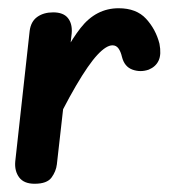

<svg xmlns="http://www.w3.org/2000/svg" viewBox="-20 -446 435 466"><path d="M64 0Q38 0 26.5 -15.5Q15 -31 17 -54L52 -371Q55 -394 70.5 -405Q86 -416 109 -416Q134 -416 145 -402Q156 -388 154 -365L118 -47Q116 -30 105 -15Q94 0 64 0ZM341 -277Q321 -270 301.5 -277Q282 -284 276 -308Q273 -321 267.5 -328.5Q262 -336 253 -336Q238 -336 216.5 -313Q195 -290 164.5 -238Q134 -186 92 -98L104 -247Q138 -330 175.5 -378Q213 -426 268 -426Q311 -426 334.5 -400.5Q358 -375 367 -340Q372 -314 365 -299Q358 -284 341 -277Z"/></svg>

Font: Edu SA Beginner SemiBold
Style: Regular
Weight: 600
Version: Version 1.003